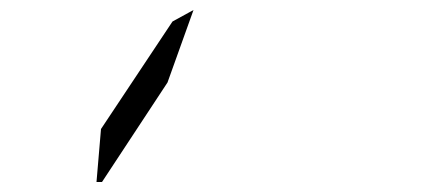

<svg xmlns="http://www.w3.org/2000/svg" viewBox="-20 -472 856 384"><path d="M367 -452 315 -307 184 -108H173L182 -214L325 -429Z"/></svg>

Font: DSEG14 Modern Mini
Style: Light Italic
Weight: 300
Italic angle: -5°
Designer: Keshikan(Twitter:@keshinomi_88pro)
Version: Version 0.46